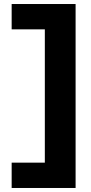

<svg xmlns="http://www.w3.org/2000/svg" viewBox="-20 -720 452 955"><path d="M38 -700H356V215H38V89H203V-574H38Z"/></svg>

Font: Rosa Sans Black
Style: Regular
Weight: 900
Designer: Pentagram / MCKL
Foundry: Pentagram / MCKL
Version: Version 1.005;September 16, 2019;FontCreator 11.5.0.2425 64-